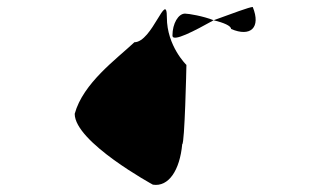

<svg xmlns="http://www.w3.org/2000/svg" viewBox="-20 -456 928 550"><path d="M194 -130C194 -49 418 73 418 73C463 80 495 32 502 -43C509 -43 514 -263 514 -270C514 -270 458 -324 458 -406C458 -486 416 -335 365 -335C314 -287 218 -218 194 -130ZM474 -354C474 -334 538 -368 592 -398C562 -410 520 -417 510 -417C491 -417 474 -389 474 -354ZM592 -398C621 -391 642 -382 642 -373C698 -349 728 -377 704 -436C695 -436 647 -418 592 -398Z"/></svg>

Font: Ampere
Style: SCSuCnd
Weight: 400
Version: Version 1